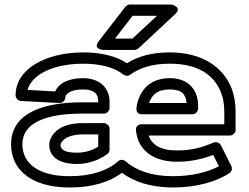

<svg xmlns="http://www.w3.org/2000/svg" viewBox="-20 -795 1102 850"><path d="M224 -390 102 -397C110 -428 133 -451 163 -470C206 -496 269 -513 349 -513C428 -513 489 -495 526 -465C535 -458 548 -458 556 -464C597 -494 653 -513 732 -513C858 -513 927 -462 957 -389C968 -363 973 -333 973 -299V-245H607C596 -245 580 -239 582 -218C590 -130 659 -79 763 -79C830 -79 881 -93 924 -109L949 -59C898 -32 828 -15 745 -15C648 -15 580 -42 536 -81C526 -90 511 -89 503 -81C460 -42 388 -15 289 -15C183 -15 118 -48 92 -99C84 -116 79 -134 79 -156C79 -251 182 -292 344 -292H440C455 -292 465 -306 465 -317V-345C465 -409 417 -449 348 -449C294 -449 244 -433 224 -390ZM995 -28C1005 -34 1010 -48 1004 -60L958 -152C953 -162 939 -169 926 -164C878 -144 834 -129 763 -129C689 -129 652 -155 638 -195H998C1009 -195 1023 -205 1023 -220V-299C1023 -338 1017 -374 1004 -407C965 -501 872 -563 732 -563C653 -563 591 -546 542 -515C494 -547 427 -563 349 -563C263 -563 190 -544 137 -512C92 -485 49 -440 49 -373C49 -361 59 -349 73 -348L242 -339C258 -338 269 -351 269 -364C269 -367 270 -369 272 -373C281 -387 304 -399 348 -399C398 -399 415 -379 415 -345V-342H344C186 -342 29 -302 29 -156C29 -127 35 -100 47 -76C86 0 175 35 289 35C386 35 464 12 520 -30C573 10 649 35 745 35C847 35 935 11 995 -28ZM198 -154C198 -88 262 -69 320 -69C377 -69 424 -90 455 -113C462 -118 465 -126 465 -133V-225C465 -240 451 -250 440 -250H346C287 -250 237 -234 211 -194C203 -182 198 -168 198 -154ZM248 -154C248 -157 249 -161 253 -166C265 -184 295 -200 346 -200H415V-146C392 -131 359 -119 320 -119C264 -119 248 -134 248 -154ZM857 -328C857 -397 814 -449 732 -449C636 -449 594 -386 584 -318C583 -308 585 -289 608 -289H832C847 -289 857 -303 857 -314ZM806 -339H640C652 -374 675 -399 732 -399C785 -399 803 -377 806 -339ZM567 -725H675L566 -624H489ZM554 -775C548 -775 540 -771 535 -765L418 -614C388 -575 438 -574 438 -574H576C581 -574 588 -577 593 -581L755 -732C790 -765 738 -775 738 -775Z"/></svg>

Font: Asimov
Style: XWidOu
Weight: 500
Designer: Google
Version: Version 2.000980; 2014